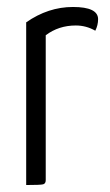

<svg xmlns="http://www.w3.org/2000/svg" viewBox="-20 -530 315 550"><path d="M55 -466Q118 -510 189 -510Q261 -510 261 -475Q261 -458 253 -442Q227 -457 197 -457Q148 -457 111 -429V-14Q111 -4 103.5 -2Q96 0 55 0Z"/></svg>

Font: Yanone Kaffeesatz Light
Style: Regular
Weight: 300
Designer: Yanone (Cyrillic: Daniel Pouzeot)
Foundry: Yanone
Version: Version 1.003;PS 001.003;hotconv 1.0.88;makeotf.lib2.5.64775